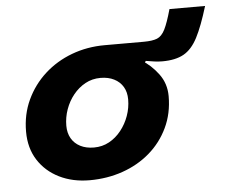

<svg xmlns="http://www.w3.org/2000/svg" viewBox="-47 -642 831 709"><g transform="rotate(-5 369.0 -287.0)"><path d="M563 -399Q549 -399 534 -401Q519 -403 502 -406L498 -399L367 -441L356 -477H501Q533 -477 550.5 -484Q568 -491 580 -515Q592 -539 606 -589H738Q716 -516 694.5 -474.5Q673 -433 642.5 -416Q612 -399 563 -399ZM356 -477Q403 -477 442.5 -463.5Q482 -450 511 -425L487 -408Q521 -388 548 -352Q575 -316 575 -269Q575 -205 550 -152.5Q525 -100 481.5 -62.5Q438 -25 380.5 -5Q323 15 258 15Q195 15 145.5 -9.5Q96 -34 67.5 -78.5Q39 -123 39 -184Q39 -248 64 -301.5Q89 -355 132.5 -394.5Q176 -434 233.5 -455.5Q291 -477 356 -477ZM284 -104Q315 -104 340.5 -118Q366 -132 385 -156Q404 -180 414.5 -209.5Q425 -239 425 -270Q425 -297 413.5 -316.5Q402 -336 380.5 -347Q359 -358 330 -358Q299 -358 273.5 -344Q248 -330 229 -306.5Q210 -283 199.5 -253.5Q189 -224 189 -193Q189 -166 200.5 -146Q212 -126 233.5 -115Q255 -104 284 -104Z"/></g></svg>

Font: Intel One Mono Light
Style: Italic
Weight: 300
Italic angle: -16°
Monospace: yes
Designer: Fred Shallcrass
Foundry: Frere-Jones Type LLC
Version: Version 1.004